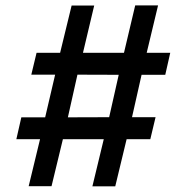

<svg xmlns="http://www.w3.org/2000/svg" viewBox="-20 -696 674 693"><path d="M83.5 -24 124.5 -193.5H39L57 -272.5H143L179 -426.5H93L112 -505.5H197L238.5 -676H320L279.5 -505.5H427.5L468 -676.5H550.5L509.5 -505.5H594.5L576.5 -426H491L456.5 -273H541.5L522.5 -193.5H437L396 -23.5H313.5L354.5 -193.5H207L166 -24ZM225 -272.5 374 -273 408.5 -426 259.5 -426.5Z"/></svg>

Font: Geologica Thin Cursive
Style: Regular
Weight: 400
Version: Version 1.010;gftools[0.9.28]